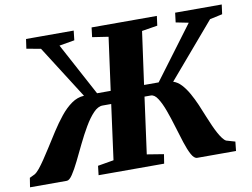

<svg xmlns="http://www.w3.org/2000/svg" viewBox="-103 -857 1274 972"><g transform="rotate(-10 534.0 -371.5)"><path d="M-24 0 -16.5 -47.5 10.5 -60.5Q22 -67.5 35.8 -84.5Q49.5 -101.5 65.8 -125.5Q82 -149.5 99.5 -177Q124 -216 149.8 -256Q175.5 -296 203 -330.2Q230.5 -364.5 261 -386Q291.5 -407.5 325.5 -409L152.5 -681L79.5 -694L86.5 -743H331.5L326 -694L247.5 -680.5L393 -410H463L500 -681.5L417.5 -694L423.5 -743H759L752.5 -694L672 -681L634.5 -410H709.5L912 -681L847 -694L853 -743H1092.5L1086 -694L1021.5 -680L782.5 -400.5Q805 -393.5 824 -373Q843 -352.5 859.2 -323.8Q875.5 -295 889.8 -262Q904 -229 917 -196Q927 -171.5 937 -149Q947 -126.5 957 -108.2Q967 -90 976.5 -77.5Q986 -65 995 -60.5L1040 -47.5L1035 0H835.5Q820 0 806.2 -25.2Q792.5 -50.5 779.5 -90.8Q766.5 -131 753.2 -175.8Q740 -220.5 725.2 -260.8Q710.5 -301 694.2 -326.2Q678 -351.5 659 -351.5H626.5L587 -61.5L673 -47.5L665.5 0H328.5L334 -47.5L416 -61.5L454 -344H410Q386 -344 362.2 -319.2Q338.5 -294.5 315.5 -255.2Q292.5 -216 271.2 -172Q250 -128 230.8 -88.8Q211.5 -49.5 195 -24.8Q178.5 0 165.5 0Z"/></g></svg>

Font: Merriweather 36pt Black
Style: Italic
Weight: 900
Italic angle: -7.8°
Version: Version 2.101